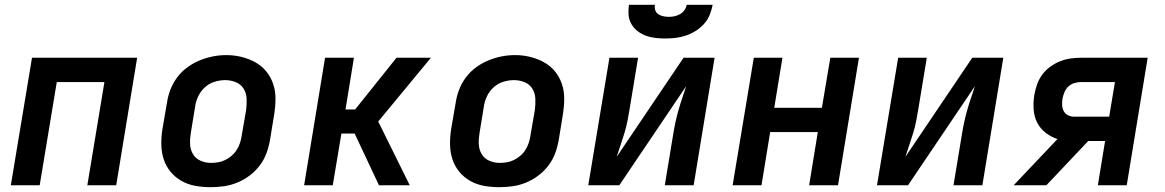

<svg xmlns="http://www.w3.org/2000/svg" viewBox="-20 -770 4840 798"><path d="M25 0 113 -530H550L463 0H343L414 -429H216L145 0Z M855 8Q823 8 792 2.5Q761 -3 734.5 -18Q708 -33 689 -56Q670 -79 660.5 -108Q651 -137 650.5 -169Q650 -201 655 -233L674 -343Q678 -371 688.5 -398Q699 -425 716.5 -448.5Q734 -472 758.5 -490Q783 -508 810 -519Q837 -530 864.5 -535.5Q892 -541 921 -541Q953 -541 983.5 -533.5Q1014 -526 1040.5 -511.5Q1067 -497 1086 -474Q1105 -451 1115 -422Q1125 -393 1125 -361Q1125 -329 1120 -297L1102 -187Q1097 -159 1087 -132Q1077 -105 1059 -81.5Q1041 -58 1017 -40Q993 -22 966 -11Q939 0 911 4Q883 8 855 8ZM857 -93Q872 -93 887 -95.5Q902 -98 916 -105Q930 -112 942.5 -122.5Q955 -133 963.5 -146.5Q972 -160 977 -174.5Q982 -189 984 -203L1003 -313Q1006 -337 1005 -360Q1004 -383 992.5 -401.5Q981 -420 960 -428.5Q939 -437 916 -437Q894 -437 871.5 -430Q849 -423 831.5 -407Q814 -391 804 -370Q794 -349 791 -327L773 -217Q769 -194 770 -171Q771 -148 782 -129.5Q793 -111 813.5 -102Q834 -93 857 -93Z M1244 0 1331 -530H1451L1416 -315H1456L1628 -530H1771L1552 -265L1683 0H1555L1454 -215H1399L1363 0Z M2055 8Q2023 8 1992 2.5Q1961 -3 1934.5 -18Q1908 -33 1889 -56Q1870 -79 1860.5 -108Q1851 -137 1850.5 -169Q1850 -201 1855 -233L1874 -343Q1878 -371 1888.5 -398Q1899 -425 1916.5 -448.5Q1934 -472 1958.5 -490Q1983 -508 2010 -519Q2037 -530 2064.5 -535.5Q2092 -541 2121 -541Q2153 -541 2183.5 -533.5Q2214 -526 2240.5 -511.5Q2267 -497 2286 -474Q2305 -451 2315 -422Q2325 -393 2325 -361Q2325 -329 2320 -297L2302 -187Q2297 -159 2287 -132Q2277 -105 2259 -81.5Q2241 -58 2217 -40Q2193 -22 2166 -11Q2139 0 2111 4Q2083 8 2055 8ZM2057 -93Q2072 -93 2087 -95.5Q2102 -98 2116 -105Q2130 -112 2142.5 -122.5Q2155 -133 2163.5 -146.5Q2172 -160 2177 -174.5Q2182 -189 2184 -203L2203 -313Q2206 -337 2205 -360Q2204 -383 2192.5 -401.5Q2181 -420 2160 -428.5Q2139 -437 2116 -437Q2094 -437 2071.5 -430Q2049 -423 2031.5 -407Q2014 -391 2004 -370Q1994 -349 1991 -327L1973 -217Q1969 -194 1970 -171Q1971 -148 1982 -129.5Q1993 -111 2013.5 -102Q2034 -93 2057 -93Z M2425 0 2513 -530H2632L2597 -318Q2593 -293 2588 -267.5Q2583 -242 2575.5 -217.5Q2568 -193 2559.5 -168Q2551 -143 2543 -118L2821 -530H2950L2863 0H2743L2778 -212Q2782 -237 2787.5 -262.5Q2793 -288 2800 -312.5Q2807 -337 2815.5 -362Q2824 -387 2832 -412L2554 0ZM2745 -610Q2724 -610 2703 -612.5Q2682 -615 2663.5 -622Q2645 -629 2629.5 -641Q2614 -653 2604 -670.5Q2594 -688 2592.5 -708.5Q2591 -729 2594 -750H2702Q2700 -738 2703.5 -727.5Q2707 -717 2716 -711Q2725 -705 2736.5 -702.5Q2748 -700 2760 -700Q2772 -700 2783.5 -702.5Q2795 -705 2806 -711Q2817 -717 2824.5 -727.5Q2832 -738 2834 -750H2942Q2938 -729 2929.5 -708Q2921 -687 2905.5 -670Q2890 -653 2870.5 -641Q2851 -629 2830 -622Q2809 -615 2787.5 -612.5Q2766 -610 2745 -610Z M3025 0 3113 -530H3232L3198 -322H3396L3431 -530H3550L3463 0H3343L3379 -221H3181L3145 0Z M3625 0 3713 -530H3832L3797 -318Q3793 -293 3788 -267.5Q3783 -242 3775.5 -217.5Q3768 -193 3759.5 -168Q3751 -143 3743 -118L4021 -530H4150L4063 0H3943L3978 -212Q3982 -237 3987.5 -262.5Q3993 -288 4000 -312.5Q4007 -337 4015.5 -362Q4024 -387 4032 -412L3754 0Z M4193 0 4375 -192Q4348 -201 4325.5 -218.5Q4303 -236 4290.5 -261Q4278 -286 4276 -316Q4274 -346 4279 -376Q4283 -398 4290.5 -419.5Q4298 -441 4312 -460Q4326 -479 4345.5 -493Q4365 -507 4386.5 -515.5Q4408 -524 4430 -527Q4452 -530 4474 -530H4750L4663 0H4543L4573 -184H4503L4329 0ZM4444 -285H4590L4614 -429H4474Q4460 -429 4446 -425Q4432 -421 4421 -411Q4410 -401 4404.5 -387.5Q4399 -374 4396 -361Q4394 -347 4394.5 -333.5Q4395 -320 4401 -308.5Q4407 -297 4419 -291Q4431 -285 4444 -285Z"/></svg>

Font: Iosevka Curly Extended Oblique
Style: Bold
Weight: 700
Width: 7
Italic angle: -9°
Monospace: yes
Designer: Belleve Invis
Foundry: Belleve Invis
Version: Version 11.1.0; ttfautohint (v1.8.3)